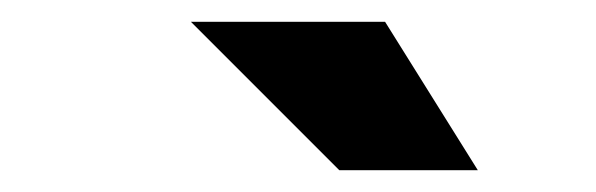

<svg xmlns="http://www.w3.org/2000/svg" viewBox="-20 -767 546 176"><path d="M333 -747 418 -611H291L155 -747Z"/></svg>

Font: Red Hat Display Black
Style: Italic
Weight: 900
Italic angle: -12°
Designer: Pentagram / MCKL
Foundry: Pentagram / MCKL
Version: Version 1.003; Red Hat Display Black Italic